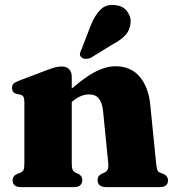

<svg xmlns="http://www.w3.org/2000/svg" viewBox="-20 -764 712 784"><path d="M273 -451.5V-97.5Q273 -78.5 276.5 -71Q280 -63.5 287.5 -59.5L300 -54Q316 -45.5 316 -29Q316 0 281 0H66Q48 0 39.8 -7.2Q31.5 -14.5 31.5 -27Q31.5 -36.5 36.2 -43.2Q41 -50 51.5 -54.5L65 -59.5Q73 -63 76.2 -70.8Q79.5 -78.5 79.5 -97.5V-347.5Q79.5 -362.5 75.5 -369Q71.5 -375.5 63 -377.5L48 -380.5Q38 -383.5 33.5 -389.5Q29 -395.5 29 -404.5Q29 -415.5 35 -421.8Q41 -428 57.5 -434.5L165.5 -475.5Q189 -484.5 203.5 -488.5Q218 -492.5 231.5 -492.5Q252 -492.5 262.5 -481Q273 -469.5 273 -451.5ZM256 -332.5 228 -362 244.5 -377Q312.5 -439.5 361 -466.5Q409.5 -493.5 451.5 -493.5Q515 -493.5 551 -450Q587 -406.5 593.5 -336.5L617.5 -97.5Q619.5 -79 622 -71Q624.5 -63 632.5 -59.5L645.5 -54.5Q656 -50 661 -43.2Q666 -36.5 666 -27Q666 -14.5 657.8 -7.2Q649.5 0 631 0H414Q378.5 0 378.5 -29Q378.5 -45.5 394.5 -54L407 -59.5Q415 -63.5 419.2 -71.2Q423.5 -79 422 -97.5L401 -309Q397.5 -344 384 -361.2Q370.5 -378.5 343 -378.5Q326.5 -378.5 308.5 -370.8Q290.5 -363 274 -348.5ZM351.5 -662.5Q368 -703 391.2 -725.5Q414.5 -748 451 -743Q484 -739.5 500.2 -716.2Q516.5 -693 513 -667.5Q509.5 -639 491.2 -619.5Q473 -600 438.5 -582L350 -527.5Q340 -523.5 329.5 -523.8Q319 -524 312.5 -530Q305 -537 306.5 -545.5Q308 -554 313 -563Z"/></svg>

Font: Fraunces ExtraBold
Style: Regular
Weight: 800
Version: Version 1.000;[b76b70a41]